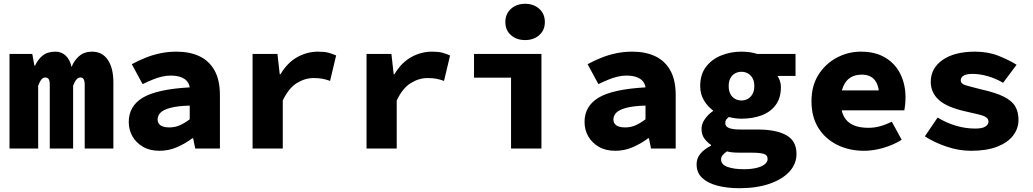

<svg xmlns="http://www.w3.org/2000/svg" viewBox="-20 -782 5440 1011"><path d="M30 0V-498H150L161 -437H165Q178 -467 203.5 -488.5Q229 -510 272 -510Q303 -510 325.5 -489.5Q348 -469 357 -429Q369 -462 396 -486Q423 -510 465 -510Q519 -510 548 -466.5Q577 -423 577 -348V0H426V-337Q426 -374 404 -374Q392 -374 383 -364Q374 -354 365 -331V0H242V-337Q242 -356 236.5 -365Q231 -374 218 -374Q207 -374 198.5 -364Q190 -354 181 -331V0Z M820 12Q769 12 733 -9Q697 -30 677.5 -64Q658 -98 658 -140Q658 -223 731.5 -267.5Q805 -312 979 -322Q976 -342 964 -355.5Q952 -369 930.5 -376.5Q909 -384 878 -384Q856 -384 832.5 -378.5Q809 -373 784.5 -363Q760 -353 731 -339L674 -444Q711 -464 749 -479Q787 -494 827 -502Q867 -510 909 -510Q980 -510 1031 -485.5Q1082 -461 1110 -410.5Q1138 -360 1138 -281V0H1008L997 -54H993Q956 -26 912 -7Q868 12 820 12ZM871 -111Q903 -111 929.5 -123.5Q956 -136 979 -154V-226Q912 -224 875 -213.5Q838 -203 824 -187.5Q810 -172 810 -153Q810 -139 817.5 -129.5Q825 -120 838.5 -115.5Q852 -111 871 -111Z M1310 0V-498H1441L1453 -391H1457Q1493 -452 1545 -481Q1597 -510 1655 -510Q1689 -510 1709 -504.5Q1729 -499 1750 -490L1718 -356Q1696 -364 1677 -367.5Q1658 -371 1631 -371Q1586 -371 1543 -344.5Q1500 -318 1469 -253V0Z M1910 0V-498H2041L2053 -391H2057Q2093 -452 2145 -481Q2197 -510 2255 -510Q2289 -510 2309 -504.5Q2329 -499 2350 -490L2318 -356Q2296 -364 2277 -367.5Q2258 -371 2231 -371Q2186 -371 2143 -344.5Q2100 -318 2069 -253V0Z M2671 0V-373H2476V-498H2831V0ZM2745 -571Q2700 -571 2670.5 -597Q2641 -623 2641 -666Q2641 -709 2670.5 -735.5Q2700 -762 2745 -762Q2790 -762 2819.5 -735.5Q2849 -709 2849 -666Q2849 -623 2819.5 -597Q2790 -571 2745 -571Z M3220 12Q3169 12 3133 -9Q3097 -30 3077.5 -64Q3058 -98 3058 -140Q3058 -223 3131.5 -267.5Q3205 -312 3379 -322Q3376 -342 3364 -355.5Q3352 -369 3330.5 -376.5Q3309 -384 3278 -384Q3256 -384 3232.5 -378.5Q3209 -373 3184.5 -363Q3160 -353 3131 -339L3074 -444Q3111 -464 3149 -479Q3187 -494 3227 -502Q3267 -510 3309 -510Q3380 -510 3431 -485.5Q3482 -461 3510 -410.5Q3538 -360 3538 -281V0H3408L3397 -54H3393Q3356 -26 3312 -7Q3268 12 3220 12ZM3271 -111Q3303 -111 3329.5 -123.5Q3356 -136 3379 -154V-226Q3312 -224 3275 -213.5Q3238 -203 3224 -187.5Q3210 -172 3210 -153Q3210 -139 3217.5 -129.5Q3225 -120 3238.5 -115.5Q3252 -111 3271 -111Z M3873 209Q3810 209 3759 196Q3708 183 3678 155.5Q3648 128 3648 83Q3648 52 3667.5 28Q3687 4 3724 -15V-19Q3704 -32 3689 -52.5Q3674 -73 3674 -104Q3674 -129 3691 -154Q3708 -179 3734 -197V-201Q3707 -220 3687 -253Q3667 -286 3667 -329Q3667 -390 3697.5 -430Q3728 -470 3777.5 -490Q3827 -510 3884 -510Q3931 -510 3967 -498H4169V-382H4074Q4081 -372 4086.5 -356.5Q4092 -341 4092 -324Q4092 -266 4064.5 -229Q4037 -192 3990 -174.5Q3943 -157 3884 -157Q3870 -157 3853.5 -159Q3837 -161 3818 -166Q3808 -158 3803.5 -151.5Q3799 -145 3799 -133Q3799 -116 3818.5 -108Q3838 -100 3881 -100H3969Q4067 -100 4120.5 -70Q4174 -40 4174 28Q4174 81 4137 121.5Q4100 162 4032.5 185.5Q3965 209 3873 209ZM3884 -253Q3903 -253 3918 -261.5Q3933 -270 3942.5 -287Q3952 -304 3952 -329Q3952 -354 3942.5 -370.5Q3933 -387 3918 -395.5Q3903 -404 3884 -404Q3866 -404 3850.5 -395.5Q3835 -387 3826 -370.5Q3817 -354 3817 -329Q3817 -304 3826 -287Q3835 -270 3850.5 -261.5Q3866 -253 3884 -253ZM3897 109Q3934 109 3962 102.5Q3990 96 4006 83.5Q4022 71 4022 56Q4022 34 4001 28Q3980 22 3940 22H3883Q3855 22 3838 20.5Q3821 19 3808 15Q3792 26 3784.5 35.5Q3777 45 3777 58Q3777 84 3810 96.5Q3843 109 3897 109Z M4530 12Q4452 12 4389 -19Q4326 -50 4289.5 -108Q4253 -166 4253 -249Q4253 -331 4290 -389Q4327 -447 4386.5 -478.5Q4446 -510 4513 -510Q4590 -510 4642.5 -478Q4695 -446 4721.5 -391.5Q4748 -337 4748 -270Q4748 -249 4746 -229.5Q4744 -210 4742 -201H4372V-306H4632L4609 -277Q4609 -332 4586 -360.5Q4563 -389 4518 -389Q4483 -389 4458.5 -374Q4434 -359 4420.5 -327.5Q4407 -296 4407 -249Q4407 -200 4423.5 -169Q4440 -138 4472.5 -123.5Q4505 -109 4552 -109Q4584 -109 4613.5 -117Q4643 -125 4676 -141L4728 -46Q4685 -19 4632 -3.5Q4579 12 4530 12Z M5093 12Q5028 12 4962.5 -10.5Q4897 -33 4850 -64L4917 -163Q4963 -135 5013.5 -120Q5064 -105 5115 -105Q5152 -105 5168.5 -115.5Q5185 -126 5185 -142Q5185 -151 5179.5 -158Q5174 -165 5161.5 -170.5Q5149 -176 5126.5 -181Q5104 -186 5070 -194Q4968 -216 4924.5 -255Q4881 -294 4881 -351Q4881 -423 4943.5 -466.5Q5006 -510 5114 -510Q5183 -510 5238 -488Q5293 -466 5333 -441L5262 -346Q5223 -369 5181 -381Q5139 -393 5099 -393Q5080 -393 5066.5 -389Q5053 -385 5046 -377Q5039 -369 5039 -359Q5039 -341 5063.5 -333.5Q5088 -326 5148 -311Q5224 -294 5266.5 -272.5Q5309 -251 5326 -221.5Q5343 -192 5343 -151Q5343 -105 5314.5 -68Q5286 -31 5230.5 -9.5Q5175 12 5093 12Z"/></svg>

Font: Source Code Pro ExtraBold
Style: Regular
Weight: 800
Monospace: yes
Designer: Paul D. Hunt, Teo Tuominen
Foundry: Adobe Systems Incorporated
Version: Version 1.018;hotconv 1.0.116;makeotfexe 2.5.65601